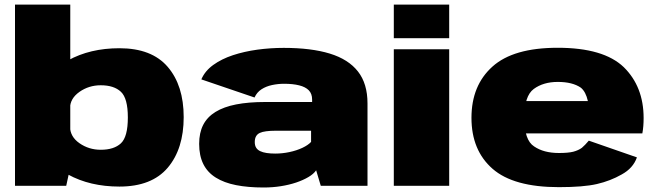

<svg xmlns="http://www.w3.org/2000/svg" viewBox="-20 -805 2847 832"><path d="M45 0H267L284.5 -80.5V-785H45ZM497.5 3.5Q637.5 3.5 706.8 -78.2Q776 -160 776 -297.5Q776 -434.5 706.8 -515.2Q637.5 -596 497.5 -596Q370 -596 274.8 -543.2Q179.5 -490.5 179.5 -433L283.5 -336Q283.5 -378 324.2 -406.8Q365 -435.5 416.5 -435.5Q474 -435.5 504 -407.2Q534 -379 534 -296Q534 -212 504 -184Q474 -156 416.5 -156Q365 -156 324.2 -184.5Q283.5 -213 283.5 -257L179.5 -158.5Q179.5 -101 274.8 -48.8Q370 3.5 497.5 3.5Z M1122.5 7.5Q1161 7.5 1197.2 1.8Q1233.5 -4 1263.8 -14.2Q1294 -24.5 1316.5 -37.8Q1339 -51 1350 -67L1370 0H1572.5V-357Q1572.5 -442.5 1531.2 -495.2Q1490 -548 1409.2 -572.8Q1328.5 -597.5 1209.5 -597.5Q1152 -597.5 1095.2 -589.8Q1038.5 -582 989.2 -565.8Q940 -549.5 904 -523.5Q868 -497.5 852.5 -461L1083 -382.5Q1093 -405 1113 -418Q1133 -431 1159 -436.5Q1185 -442 1211 -442Q1249 -442 1276.2 -435.2Q1303.5 -428.5 1318 -413.8Q1332.5 -399 1332.5 -373.5V-363H1129Q1057 -363 1003.2 -352.5Q949.5 -342 913.8 -320Q878 -298 860.5 -263.8Q843 -229.5 843 -181.5Q843 -130.5 861 -94.2Q879 -58 915 -35.5Q951 -13 1002.8 -2.8Q1054.5 7.5 1122.5 7.5ZM1172.5 -139.5Q1152 -139.5 1135.5 -142Q1119 -144.5 1107.5 -150Q1096 -155.5 1090 -165Q1084 -174.5 1084 -189.5Q1084 -204.5 1089.5 -214.2Q1095 -224 1105.8 -229Q1116.5 -234 1133.8 -236.2Q1151 -238.5 1174 -238.5H1328V-190Q1315 -176 1290 -164.2Q1265 -152.5 1234.2 -146Q1203.5 -139.5 1172.5 -139.5Z M1686.5 0H1926.5V-591.5H1686.5ZM1686.5 -785V-639.5H1926.5V-785Z M2402 6V-142Q2336 -142 2294.5 -170.5Q2252 -197.5 2252 -293.5Q2252 -389.5 2293 -419.5Q2334.5 -450 2397 -450Q2461 -450 2497 -425Q2518.5 -407.5 2527.5 -367H2231.5V-227H2763.5Q2769 -256 2769 -293.5Q2769 -429.5 2683 -514Q2595.5 -598 2396.5 -598Q2204.5 -598 2114 -516.5Q2023 -435 2023 -294.5Q2023 -153.5 2114.5 -73.5Q2205.5 6 2402 6ZM2402 -142V6Q2508 6 2566.5 -7.5Q2625 -21 2674 -49Q2723.5 -76 2740 -123L2531.5 -195.5Q2516 -177 2501.5 -164.5Q2486.5 -153.5 2464 -147.5Q2442 -142 2402 -142Z"/></svg>

Font: Anybody SemiExpanded Black
Style: Regular
Weight: 900
Width: 6
Version: Version 1.113;gftools[0.9.25]